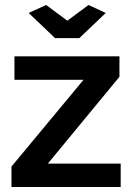

<svg xmlns="http://www.w3.org/2000/svg" viewBox="-20 -750 533 770"><path d="M165 -730 95 -698 201 -597H298L404 -698L335 -730L250 -667ZM26 -82V0H464V-94H172L459 -442V-524H38V-430H315Z"/></svg>

Font: FIGSv2-sans-serif
Style: Bold
Weight: 700
Designer: Matt McInerney, Pablo Impallari, Rodrigo Fuenzalida,Mirko Velimirovic
Foundry: Matt McInerney, Pablo Impallari, Rodrigo Fuenzalida
Version: Version 4.021;hotconv 1.0.109;makeotfexe 2.5.65596